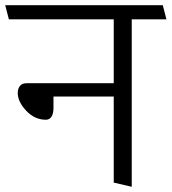

<svg xmlns="http://www.w3.org/2000/svg" viewBox="-31 -700 658 736"><path d="M405 -330H174V-286Q174 -265 166.5 -253Q159 -241 145 -241Q102 -241 69.5 -275.5Q37 -310 37 -344Q37 -359 45 -370Q53 -381 71 -381H405V-626H3L-11 -680H593L607 -626H474V16L405 0Z"/></svg>

Font: Palanquin Light
Style: Regular
Weight: 300
Designer: Pria Ravichandran
Version: Version 1.0.4